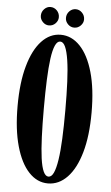

<svg xmlns="http://www.w3.org/2000/svg" viewBox="-58 -878 535 929"><g transform="rotate(5 209.5 -414.0)"><path d="M210.5 11Q158 11 117.8 -31.8Q77.5 -74.5 54.8 -155Q32 -235.5 32 -349Q32 -463.5 54.8 -544.2Q77.5 -625 117.8 -668Q158 -711 210.5 -711Q263.5 -711 304.5 -668Q345.5 -625 368.5 -544.2Q391.5 -463.5 391.5 -349Q391.5 -235.5 368.5 -155Q345.5 -74.5 304.5 -31.8Q263.5 11 210.5 11ZM210.5 -22Q225.5 -22 235.5 -43.8Q245.5 -65.5 252 -107.5Q258.5 -149.5 261.2 -210.2Q264 -271 264 -349Q264 -427 261.2 -488Q258.5 -549 252 -591.2Q245.5 -633.5 235.5 -655.8Q225.5 -678 210.5 -678Q196 -678 186 -655.8Q176 -633.5 170.2 -591.2Q164.5 -549 162 -488Q159.5 -427 159.5 -349Q159.5 -271 162 -210.2Q164.5 -149.5 170.2 -107.5Q176 -65.5 186 -43.8Q196 -22 210.5 -22ZM272 -751Q254 -751 241 -764.2Q228 -777.5 228 -794.5Q228 -813.5 241 -827Q254 -840.5 272 -840.5Q289.5 -840.5 302.8 -827Q316 -813.5 316 -794.5Q316 -777.5 302.8 -764.2Q289.5 -751 272 -751ZM149 -751Q132 -751 119 -764.2Q106 -777.5 106 -794.5Q106 -813.5 119 -827Q132 -840.5 149 -840.5Q167.5 -840.5 180.5 -827Q193.5 -813.5 193.5 -794.5Q193.5 -777.5 180.5 -764.2Q167.5 -751 149 -751Z"/></g></svg>

Font: Imbue 24pt
Style: Bold
Weight: 700
Designer: Tyler Finck
Foundry: Etcetera Type Company
Version: Version 1.102